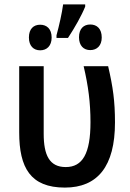

<svg xmlns="http://www.w3.org/2000/svg" viewBox="-20 -841 589 870"><path d="M366 -821H266C261 -782 248 -725 236 -681V-669H288C319 -716 350 -771 366 -811ZM389 -730C359 -730 338 -711 338 -672C338 -634 359 -614 389 -614C419 -614 441 -634 441 -671C441 -711 419 -730 389 -730ZM162 -729C132 -729 111 -710 111 -671C111 -633 132 -613 162 -613C192 -613 214 -633 214 -671C214 -710 192 -729 162 -729ZM274 9C422 9 501 -87 501 -286C501 -383 492 -446 470 -541H359C380 -452 390 -376 390 -287C390 -145 354 -84 278 -84C204 -84 178 -138 178 -235V-541H67V-241C67 -81 118 9 274 9Z"/></svg>

Font: Noto Sans UI SemiCondensed Medium
Style: Regular
Weight: 500
Width: 4
Designer: Monotype Design Team
Foundry: Monotype Imaging Inc.
Version: Version 1.901